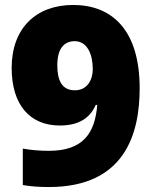

<svg xmlns="http://www.w3.org/2000/svg" viewBox="-20 -744 612 774"><path d="M177 10C485 10 543 -207 543 -388C543 -626 429 -724 275 -724C125 -724 27 -630 27 -470C27 -322 100 -238 221 -238C299 -238 343 -269 366 -321H372C363 -208 316 -136 177 -136C140 -136 105 -139 72 -145V2C107 8 140 10 177 10ZM282 -380C230 -380 211 -419 211 -481C211 -546 237 -578 281 -578C333 -578 354 -523 354 -465C354 -420 330 -380 282 -380Z"/></svg>

Font: Noto Sans Tamil Black
Style: Regular
Weight: 900
Designer: Jelle Bosma - Monotype Design Team
Foundry: Monotype Imaging Inc.
Version: Version 2.004